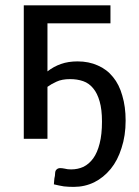

<svg xmlns="http://www.w3.org/2000/svg" viewBox="-20 -527 529 729"><path d="M399.4 -506.8Q399.4 -489.3 399.4 -438.5Q338.9 -438.5 160.2 -438.5Q160.2 -392.6 160.2 -255.9Q183.6 -274.4 211.9 -284.2Q239.3 -293.9 274.4 -293.9Q317.4 -293.9 351.6 -278.3Q385.7 -263.7 409.2 -234.4Q432.6 -206.1 444.3 -164.1Q457 -122.1 457 -69.3Q457 -11.7 441.4 35.2Q426.8 82 400.4 114.3Q373 147.5 337.9 165Q301.8 182.6 259.8 182.6Q240.2 182.6 222.7 180.7Q204.1 177.7 184.6 172.9Q184.6 166 185.5 161.1Q186.5 155.3 186.5 150.4Q187.5 145.5 188.5 140.6Q189.5 134.8 189.5 127.9Q190.4 120.1 195.3 116.2Q200.2 111.3 209 111.3Q215.8 111.3 225.6 113.3Q235.4 116.2 250 116.2Q275.4 116.2 296.9 106.4Q318.4 95.7 334 74.2Q349.6 52.7 358.4 17.6Q367.2 -16.6 367.2 -65.4Q367.2 -111.3 358.4 -141.6Q349.6 -172.9 334 -191.4Q318.4 -210.9 295.9 -218.8Q273.4 -226.6 246.1 -226.6Q214.8 -226.6 194.3 -216.8Q174.8 -208 160.2 -197.3Q160.2 -131.8 160.2 0Q137.7 0 70.3 0Q70.3 -79.1 70.3 -316.4Q70.3 -364.3 70.3 -506.8Q152.3 -506.8 399.4 -506.8Z"/></svg>

Font: Lato
Style: Regular
Weight: 400
Designer: Lukasz Dziedzic with Adam Twardoch and Botio Nikoltchev
Version: Version 2.015; 2015-08-06; http://www.latofonts.com/